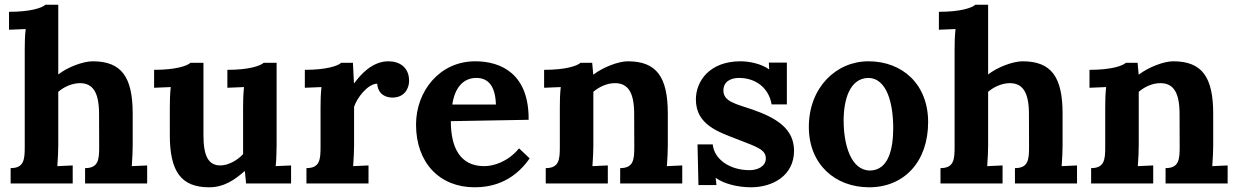

<svg xmlns="http://www.w3.org/2000/svg" viewBox="-20 -775 5225 811"><path d="M540.5 -294.9C540.5 -449.2 493.7 -516.1 371.6 -516.1C331.1 -516.1 264.6 -491.2 226.1 -460.4V-754.9H171.9C158.2 -742.2 110.8 -725.1 18.1 -725.1V-649.4L88.4 -652.3C85 -622.6 84.5 -588.9 84.5 -564.9V-153.8C84.5 -100.6 81.1 -64.9 24.9 -64.9V0H287.1V-76.2L222.2 -73.2C224.6 -103.5 226.1 -141.1 226.1 -160.6V-387.2C249 -407.2 282.7 -423.3 317.4 -423.8C372.6 -423.8 397.9 -384.3 398.4 -296.4L398.9 -153.8C398.9 -100.6 395.5 -64.9 339.4 -64.9V0H601.6V-76.2L536.6 -73.2C539.1 -103.5 540.5 -141.1 540.5 -160.6Z M1148.4 -509.8H1093.8C1080.1 -497.1 1032.7 -480 940.4 -480V-404.3L1010.7 -407.2C1007.3 -377.4 1006.8 -343.8 1006.8 -319.8V-124C982.9 -97.7 943.8 -76.2 911.1 -76.2C860.4 -76.2 839.4 -115.7 839.4 -203.6V-509.8H784.7C771 -497.1 723.6 -480 630.9 -480V-404.3L701.2 -407.2C697.8 -377.4 697.3 -343.8 697.3 -319.8V-205.1C697.3 -50.8 744.6 16.1 863.3 16.1C927.2 16.1 972.7 -16.6 1013.2 -52.2H1014.2L1019.5 0H1209.5V-76.2L1144.5 -73.2C1145 -80.6 1146 -88.9 1146.5 -97.2C1147 -105.5 1147 -113.3 1147.5 -121.1C1147.9 -128.9 1147.9 -142.1 1148.4 -160.6Z M1620.6 -516.1C1551.8 -516.1 1502.4 -459 1476.6 -423.8H1475.1L1470.7 -509.8H1421.4C1407.7 -497.1 1360.4 -480 1267.6 -480V-404.3L1337.9 -407.2C1334.5 -377.4 1334 -346.2 1334 -322.3V-153.8C1334 -100.6 1330.6 -64.9 1274.4 -64.9V0H1536.6V-76.2L1471.7 -73.2C1474.1 -103.5 1475.6 -141.1 1475.6 -160.6V-323.7C1487.3 -360.8 1533.2 -421.4 1573.2 -421.4C1577.1 -375 1610.8 -362.8 1637.7 -362.8C1688.5 -362.8 1708 -401.9 1708 -433.1C1708 -491.2 1667.5 -516.1 1620.6 -516.1Z M1992.2 -445.8C2039.1 -445.8 2072.3 -416 2074.7 -333.5H1890.6C1899.9 -399.9 1933.6 -445.8 1992.2 -445.8ZM2212.9 -269C2214.8 -461.9 2098.1 -516.1 1987.3 -516.1C1836.4 -516.1 1737.3 -389.2 1737.3 -249C1737.3 -86.9 1837.4 16.1 1984.4 16.1C2052.2 16.1 2145.5 -2.9 2217.3 -106L2172.4 -148.4C2126.5 -92.3 2065.9 -73.2 2025.4 -73.2C1921.9 -73.2 1884.3 -153.8 1884.3 -263.2Z M2800.8 -294.9C2800.8 -449.2 2753.9 -516.1 2631.8 -516.1C2591.8 -516.1 2526.9 -490.7 2487.3 -460.4H2485.8L2481.4 -509.8H2432.1C2418.5 -497.1 2371.1 -480 2278.3 -480V-404.3L2348.6 -407.2C2345.2 -377.4 2344.7 -346.2 2344.7 -322.3V-153.8C2344.7 -100.6 2341.3 -64.9 2285.2 -64.9V0H2547.4V-76.2L2482.4 -73.2C2484.9 -103.5 2486.3 -141.1 2486.3 -160.6V-387.2C2509.3 -407.2 2543 -423.8 2577.6 -423.8C2632.8 -423.8 2658.2 -384.3 2658.7 -296.4L2659.2 -153.8C2659.2 -100.6 2655.8 -64.9 2599.6 -64.9V0H2861.8V-76.2L2796.9 -73.2C2799.3 -103.5 2800.8 -141.1 2800.8 -160.6Z M2926.3 -165 2930.2 6.8H3006.3L3002.9 -23.4H3003.9C3035.2 0 3094.2 16.1 3151.9 16.1C3245.1 16.1 3334 -34.2 3334 -138.2C3334 -231.9 3258.8 -277.3 3157.7 -312.5C3088.9 -335.9 3035.6 -345.7 3035.6 -392.6C3035.6 -431.2 3067.4 -445.8 3101.6 -445.8C3173.3 -445.8 3227.5 -402.8 3239.3 -334H3303.7V-510.7H3227.5L3229 -482.4H3228C3195.3 -505.9 3144.5 -516.1 3107.9 -516.1C2976.6 -516.1 2919.4 -431.6 2919.4 -355C2919.4 -247.1 3015.6 -217.3 3098.6 -185.1C3174.3 -155.3 3214.8 -144 3214.8 -106C3214.8 -71.3 3179.2 -56.2 3146 -56.2C3061 -56.2 2996.1 -103.5 2990.7 -165Z M3646.5 -445.8C3728 -445.8 3752.9 -334 3752.9 -234.4C3752.9 -148.9 3734.4 -56.2 3655.3 -54.7C3574.7 -54.7 3543.5 -162.6 3543.5 -265.6C3543.5 -353.5 3568.8 -443.4 3646.5 -445.8ZM3648.4 -516.1C3511.2 -516.1 3396.5 -404.8 3396.5 -238.8C3396.5 -81.5 3506.8 16.1 3651.4 16.1C3797.9 16.1 3900.4 -90.8 3900.4 -259.3C3900.4 -419.4 3791.5 -516.1 3648.4 -516.1Z M4468.3 -294.9C4468.3 -449.2 4421.4 -516.1 4299.3 -516.1C4258.8 -516.1 4192.4 -491.2 4153.8 -460.4V-754.9H4099.6C4085.9 -742.2 4038.6 -725.1 3945.8 -725.1V-649.4L4016.1 -652.3C4012.7 -622.6 4012.2 -588.9 4012.2 -564.9V-153.8C4012.2 -100.6 4008.8 -64.9 3952.6 -64.9V0H4214.8V-76.2L4149.9 -73.2C4152.3 -103.5 4153.8 -141.1 4153.8 -160.6V-387.2C4176.8 -407.2 4210.4 -423.3 4245.1 -423.8C4300.3 -423.8 4325.7 -384.3 4326.2 -296.4L4326.7 -153.8C4326.7 -100.6 4323.2 -64.9 4267.1 -64.9V0H4529.3V-76.2L4464.4 -73.2C4466.8 -103.5 4468.3 -141.1 4468.3 -160.6Z M5104.5 -294.9C5104.5 -449.2 5057.6 -516.1 4935.5 -516.1C4895.5 -516.1 4830.6 -490.7 4791 -460.4H4789.6L4785.2 -509.8H4735.8C4722.2 -497.1 4674.8 -480 4582 -480V-404.3L4652.3 -407.2C4648.9 -377.4 4648.4 -346.2 4648.4 -322.3V-153.8C4648.4 -100.6 4645 -64.9 4588.9 -64.9V0H4851.1V-76.2L4786.1 -73.2C4788.6 -103.5 4790 -141.1 4790 -160.6V-387.2C4813 -407.2 4846.7 -423.8 4881.3 -423.8C4936.5 -423.8 4961.9 -384.3 4962.4 -296.4L4962.9 -153.8C4962.9 -100.6 4959.5 -64.9 4903.3 -64.9V0H5165.5V-76.2L5100.6 -73.2C5103 -103.5 5104.5 -141.1 5104.5 -160.6Z"/></svg>

Font: Parastoo
Style: Bold
Weight: 700
Foundry: Saber Rastikerdar (saber.rastikerdar@gmail.com)
Version: Version 2.0.1